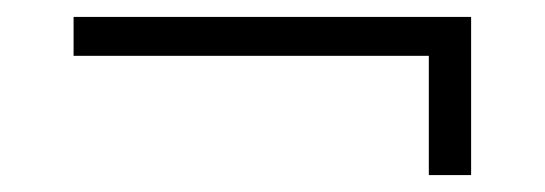

<svg xmlns="http://www.w3.org/2000/svg" viewBox="-20 -359 644 227"><path d="M537 -339V-152H487V-293H67V-339Z"/></svg>

Font: Work Sans Light
Style: Regular
Weight: 300
Designer: Wei Huang
Foundry: Wei Huang
Version: Version 2.012; ttfautohint (v1.8.3)